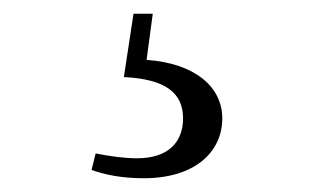

<svg xmlns="http://www.w3.org/2000/svg" viewBox="-20 -22 475 279"><path d="M160 90C222 93 246 114 246 150C246 185 224 208 179 208C160 208 140 205 119 201L113 225C133 232 157 237 189 237C263 237 303 199 303 150C303 104 263 70 193 65L202 -2H174Z"/></svg>

Font: Noto Serif CJK TC
Style: Regular
Weight: 400
Designer: Ryoko NISHIZUKA 西塚涼子 (kana & ideographs); Frank Grießhammer (Latin, Greek & Cyrillic); Wenlong ZHANG 张文龙 (bopomofo); San
Foundry: Adobe
Version: Version 2.001;hotconv 1.1.0;makeotfexe 2.6.0